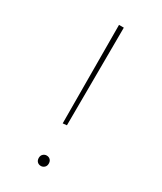

<svg xmlns="http://www.w3.org/2000/svg" viewBox="-179 -759 702 831"><g transform="rotate(30 172.0 -343.0)"><path d="M162 -201 160 -692H184L182 -203ZM147 -20Q147 -32 154.5 -39Q162 -46 172 -46Q183 -46 190 -39Q197 -32 197 -20Q197 -8 189.5 -1Q182 6 172 6Q161 6 154 -1Q147 -8 147 -20Z"/></g></svg>

Font: Bitter Thin
Style: Regular
Weight: 100
Designer: Sol Matas, and Bitter project Authors
Foundry: Sol Matas
Version: Version 2.002